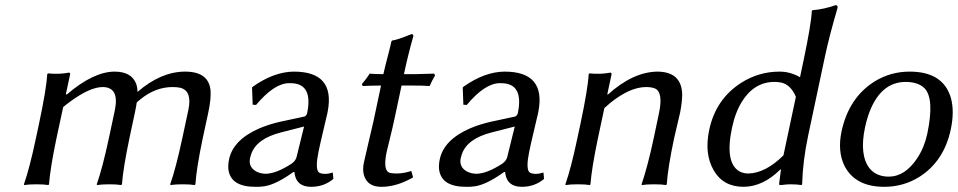

<svg xmlns="http://www.w3.org/2000/svg" viewBox="-20 -718 3732 748"><path d="M236.8 -352.1 239.3 -349.1Q343.3 -438.5 426.3 -439Q492.7 -439 510.7 -391.1Q515.6 -376.5 515.6 -359.9Q607.4 -439 701.2 -439Q793.9 -439 800.3 -364.7Q802.7 -333 791.5 -279.8L770 -180.2Q745.6 -64 741.2 0L738.3 2.9Q720.7 0 691.9 0Q663.1 0 644.5 2.9L643.1 0Q665 -62 690.4 -180.2L713.9 -290Q729.5 -363.8 682.6 -376Q669.4 -378.9 652.3 -378.9Q585.4 -378.9 526.4 -330.6Q519 -324.7 512.7 -318.8Q511.2 -306.6 505.9 -281.2L484.4 -180.2Q460 -64 455.1 0L452.1 2.9Q434.6 0 405.8 0Q377 0 358.4 2.9L356.9 0Q378.9 -62 404.3 -180.2L427.7 -290Q445.3 -378.4 380.4 -378.9Q329.6 -378.9 249.5 -319.3Q236.8 -310.1 226.1 -300.8L200.2 -180.2Q175.8 -64 170.9 0L168.5 2.9Q150.9 0 122.1 0Q93.3 0 74.2 2.9L73.2 0Q95.2 -62 120.1 -180.2L131.8 -234.9Q161.1 -373 164.1 -429.2L167 -432.1Q210 -427.7 248.5 -435.1Q254.4 -435.1 252.9 -427.2Q252.4 -425.8 252.4 -424.8Z M1164.6 -225.1 1074.7 -202.1Q979 -177.7 958.5 -117.2Q956.1 -109.4 954.1 -102.1Q946.8 -67.4 978.5 -49.8Q994.6 -41.5 1015.1 -41Q1055.7 -41.5 1115.7 -80.1Q1131.8 -91.8 1135.3 -106ZM1127 -47.9H1123Q1055.2 1 1009.3 7.8Q993.2 10.3 974.6 9.8Q877.4 9.8 869.6 -59.6Q868.2 -77.6 872.6 -98.1Q888.7 -173.3 990.2 -217.8Q1026.9 -233.4 1069.3 -243.2L1167 -264.2Q1173.8 -268.1 1176.3 -275.9Q1199.7 -387.2 1121.1 -393.6Q1113.8 -394 1105.5 -394Q1047.9 -393.1 977.5 -309.1L964.4 -310.1L961.9 -377L965.8 -380.9Q1047.9 -438.5 1125 -439Q1286.1 -439 1256.8 -284.2Q1255.9 -279.8 1255.4 -276.9Q1254.4 -272.5 1244.6 -231Q1224.1 -144.5 1220.7 -126Q1208 -63.5 1220.7 -47.9Q1228 -40.5 1248.5 -40.5Q1261.2 -41 1276.4 -45.9L1278.8 -21Q1242.2 9.8 1192.4 9.8Q1135.7 9.8 1127.9 -41Q1127.4 -44.9 1127 -47.9Z M1473.6 -429.2Q1480.5 -460.9 1492.7 -506.3Q1501.5 -540 1504.9 -557.1L1507.8 -560.1Q1528.3 -563 1572.8 -581.1Q1578.6 -583.5 1583 -585Q1591.3 -585 1590.3 -577.1Q1589.8 -575.7 1589.8 -575.2Q1570.8 -509.3 1553.7 -429.2H1600.6Q1620.1 -429.2 1671.4 -431.2L1674.8 -423.8Q1662.6 -403.3 1653.8 -382.8Q1633.3 -384.8 1582.5 -384.8H1544.4L1517.6 -258.8Q1510.3 -223.6 1497.1 -170.4Q1489.3 -138.2 1486.3 -126Q1470.7 -51.8 1499.5 -44.4Q1501.5 -43.9 1502 -43.9Q1540 -38.1 1582.5 -51.8L1589.4 -26.9Q1523.9 10.3 1465.3 9.8Q1411.6 9.8 1397.9 -35.2Q1391.6 -57.6 1397.9 -85.9Q1400.4 -98.1 1410.6 -141.1Q1427.7 -213.4 1435.5 -248L1464.4 -384.8Q1417.5 -384.3 1393.1 -382.8L1389.6 -390.1Q1408.7 -412.6 1420.4 -431.2Q1434.6 -429.2 1473.6 -429.2Z M1985.4 -225.1 1895.5 -202.1Q1799.8 -177.7 1779.3 -117.2Q1776.9 -109.4 1774.9 -102.1Q1767.6 -67.4 1799.3 -49.8Q1815.4 -41.5 1835.9 -41Q1876.5 -41.5 1936.5 -80.1Q1952.6 -91.8 1956.1 -106ZM1947.8 -47.9H1943.8Q1876 1 1830.1 7.8Q1814 10.3 1795.4 9.8Q1698.2 9.8 1690.4 -59.6Q1689 -77.6 1693.4 -98.1Q1709.5 -173.3 1811 -217.8Q1847.7 -233.4 1890.1 -243.2L1987.8 -264.2Q1994.6 -268.1 1997.1 -275.9Q2020.5 -387.2 1941.9 -393.6Q1934.6 -394 1926.3 -394Q1868.7 -393.1 1798.3 -309.1L1785.2 -310.1L1782.7 -377L1786.6 -380.9Q1868.7 -438.5 1945.8 -439Q2106.9 -439 2077.6 -284.2Q2076.7 -279.8 2076.2 -276.9Q2075.2 -272.5 2065.4 -231Q2044.9 -144.5 2041.5 -126Q2028.8 -63.5 2041.5 -47.9Q2048.8 -40.5 2069.3 -40.5Q2082 -41 2097.2 -45.9L2099.6 -21Q2063 9.8 2013.2 9.8Q1956.5 9.8 1948.7 -41Q1948.2 -44.9 1947.8 -47.9Z M2606.4 -180.2Q2582 -65.4 2577.6 0L2574.7 2.9Q2557.1 0 2528.3 0Q2499.5 0 2481 2.9L2479.5 0Q2502.9 -68.4 2526.9 -180.2L2547.4 -277.8Q2564 -356.9 2533.2 -372.6Q2519.5 -378.9 2497.1 -378.9Q2434.6 -378.9 2357.9 -317.4Q2345.7 -307.1 2334.5 -296.9L2309.6 -180.2Q2285.2 -64 2280.3 0L2277.8 2.9Q2260.3 0 2231.4 0Q2202.6 0 2183.6 2.9L2182.6 0Q2204.6 -62 2229.5 -180.2L2241.2 -234.9Q2270.5 -373 2273.4 -429.2L2276.4 -432.1Q2319.3 -427.7 2357.9 -435.1Q2363.3 -435.1 2362.3 -427.2Q2361.8 -425.8 2361.8 -424.8L2346.2 -352.1L2347.7 -349.1Q2444.8 -437 2539.6 -439Q2634.8 -439 2637.7 -351.6Q2637.7 -321.3 2629.9 -280.8Q2626.5 -264.6 2618.2 -230.5Q2609.9 -195.8 2606.4 -180.2Z M3032.2 -112.8 3080.6 -340.8Q3061 -387.2 3024.9 -396Q3012.2 -398.9 2997.6 -398.9Q2918.5 -398.9 2870.6 -322.3Q2844.7 -280.8 2832 -221.2Q2802.7 -84 2860.8 -50.3Q2876 -42.5 2894 -42Q2961.9 -43 3032.2 -112.8ZM3020.5 -58.1Q2952.6 9.3 2877 9.8Q2797.4 9.8 2760.3 -54.7Q2723.1 -119.1 2743.2 -212.9Q2768.6 -332 2867.7 -395.5Q2936.5 -439 3017.1 -439Q3056.2 -439 3091.8 -419.9Q3094.7 -418 3096.7 -417L3110.4 -481.9Q3140.6 -625 3142.6 -674.8L3145 -678.2Q3191.4 -682.1 3236.3 -698.2Q3244.1 -696.3 3243.2 -688Q3210.4 -576.2 3194.3 -500L3128.9 -191.9Q3107.4 -91.3 3105 0L3102.5 2.9Q3083.5 0 3058.6 0Q3045.9 0 3023.4 2.9Q3014.6 2.9 3015.1 0L3022.5 -58.1Z M3258.3 -205.1Q3286.6 -337.9 3387.7 -400.9Q3449.7 -439 3523.9 -439Q3653.8 -439 3684.1 -337.9Q3699.2 -285.2 3684.1 -213.9Q3657.7 -89.8 3561.5 -28.8Q3499.5 9.8 3424.8 9.8Q3310.5 9.8 3269 -73.7Q3242.7 -129.9 3258.3 -205.1ZM3508.8 -398.9Q3406.7 -398.9 3362.3 -267.6Q3355 -245.6 3350.1 -222.2Q3327.1 -113.8 3368.2 -61.5Q3394.5 -30.3 3441.9 -29.8Q3505.9 -29.8 3553.7 -102.1Q3581.1 -144 3592.3 -195.8Q3621.1 -332 3582.5 -373.5Q3558.1 -398.4 3508.8 -398.9Z"/></svg>

Font: Linux Biolinum Slanted O
Style: Slanted
Weight: 400
Designer: Philipp H. Poll
Foundry: Philipp H. Poll
Version: Version 1.0.4